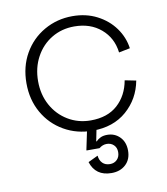

<svg xmlns="http://www.w3.org/2000/svg" viewBox="-80 -566 735 845"><g transform="rotate(-10 287.0 -143.0)"><path d="M50 -242Q50 -316 83 -374Q116 -432 173.5 -465Q231 -498 300 -498Q361 -498 409.5 -473Q458 -448 488 -406.5Q518 -365 525 -315L475 -305Q467 -371 419.5 -411.5Q372 -452 300 -452Q244 -452 199 -425Q154 -398 128 -350Q102 -302 102 -242Q102 -182 128 -134.5Q154 -87 199.5 -59.5Q245 -32 301 -32Q376 -32 421 -72.5Q466 -113 478 -180L528 -170Q513 -90 453.5 -38Q394 14 301 14Q231 14 173.5 -19Q116 -52 83 -110Q50 -168 50 -242ZM327 -32 308 63H311Q319 54 331 48.5Q343 43 360 43Q394 43 416.5 66Q439 89 439 127Q439 166 414.5 189Q390 212 351 212Q315 212 292 195.5Q269 179 259 147L303 126Q305 147 317.5 159.5Q330 172 351 172Q370 172 382.5 159.5Q395 147 395 126Q395 106 382.5 94Q370 82 351 82Q333 82 317 95H259V92L285 -32Z"/></g></svg>

Font: Space Grotesk Variable
Style: Regular
Weight: 400
Designer: Florian Karsten (Space Grotesk), Colophon Foundry (Space Mono)
Foundry: Florian Karsten
Version: Version 1.106